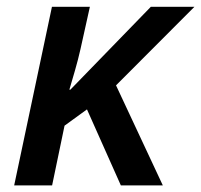

<svg xmlns="http://www.w3.org/2000/svg" viewBox="-20 -561 608 581"><path d="M22.9 0 137.2 -540.5H252L223.6 -412.6Q216.3 -380.4 206.8 -347.4Q197.3 -314.5 189.9 -289.6H192.9L436.5 -540.5H568.4L331.1 -302.7L472.7 0H345.7L243.2 -230L175.3 -180.7L137.7 0Z"/></svg>

Font: Open Sans SemiBold
Style: Italic
Weight: 600
Italic angle: -12°
Designer: Monotype Design Team
Foundry: Monotype Imaging Inc.
Version: Version 3.003; ttfautohint (v1.8.4)